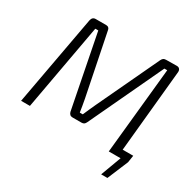

<svg xmlns="http://www.w3.org/2000/svg" viewBox="-178 -882 1242 1225"><g transform="rotate(30 442.5 -269.5)"><path d="M692 -54H832L824 -2L760 151H714L770 0H684ZM786 -690Q800 -690 807 -681.5Q814 -673 813 -659L749 0H683L747 -635H726L471 -93Q466 -82 459 -77Q452 -72 440 -72H374Q362 -72 355 -78.5Q348 -85 345 -96L239 -635H217L102 0H37L158 -662Q161 -676 168.5 -683Q176 -690 189 -690H266Q277 -690 284 -683.5Q291 -677 292 -666L383 -216Q388 -192 391.5 -168.5Q395 -145 399 -122H421Q431 -146 442 -170Q453 -194 463 -216L676 -668Q682 -680 689 -684.5Q696 -689 708 -689Z"/></g></svg>

Font: Exo 2 Light
Style: Italic
Weight: 300
Italic angle: -8°
Designer: Natanael Gama
Foundry: Natanael Gama
Version: Version 2.010